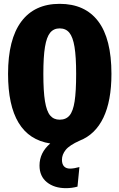

<svg xmlns="http://www.w3.org/2000/svg" viewBox="-20 -733 623 1001"><path d="M396 0Q342 24 322.5 48.5Q303 73 303 100Q303 123 314 134.5Q325 146 345 146Q365 146 394 138L384 240Q355 248 324 248Q263 248 224.5 217Q186 186 186 130Q186 63 242 15Q22 -19 22 -348Q22 -528 91 -620.5Q160 -713 291 -713Q423 -713 492 -622Q561 -531 561 -348Q561 -207 519 -119.5Q477 -32 396 0ZM206 -348Q206 -257 214.5 -205Q223 -153 241.5 -131Q260 -109 291 -109Q324 -109 342.5 -131Q361 -153 369 -204.5Q377 -256 377 -348Q377 -437 368.5 -488.5Q360 -540 341.5 -562.5Q323 -585 291 -585Q260 -585 241.5 -562.5Q223 -540 214.5 -488.5Q206 -437 206 -348Z"/></svg>

Font: Fira Sans Extra Condensed ExtraBold
Style: Regular
Weight: 800
Width: 1
Designer: Carrois Corporate & Edenspiekermann AG
Foundry: Carrois Corporate GbR & Edenspiekermann AG
Version: Version 4.203